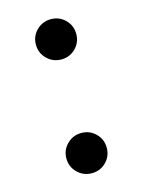

<svg xmlns="http://www.w3.org/2000/svg" viewBox="-88 -575 471 635"><g transform="rotate(-15 148.0 -257.5)"><path d="M147.9 6.8Q119.1 6.8 98.9 -13.2Q78.6 -33.2 78.6 -62Q78.6 -90.8 98.9 -110.8Q119.1 -130.9 147.9 -130.9Q176.8 -130.9 196.8 -110.8Q216.8 -90.8 216.8 -62Q216.8 -33.2 196.8 -13.2Q176.8 6.8 147.9 6.8ZM147.9 -382.8Q119.1 -382.8 98.9 -402.8Q78.6 -422.9 78.6 -451.7Q78.6 -480.5 98.9 -500.5Q119.1 -520.5 147.9 -520.5Q176.8 -520.5 196.8 -500.5Q216.8 -480.5 216.8 -451.7Q216.8 -422.9 196.8 -402.8Q176.8 -382.8 147.9 -382.8Z"/></g></svg>

Font: Inter Cardless
Style: Regular
Weight: 400
Designer: Rasmus Andersson
Foundry: rsms
Version: Version 4.001;git-9221beed3